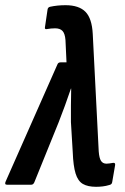

<svg xmlns="http://www.w3.org/2000/svg" viewBox="-46 -711 480 739"><path d="M324 8Q292 8 273 -3Q254 -14 245 -43Q236 -72 234 -125L227 -241Q227 -273 227 -304Q227 -335 228 -370H227Q215 -335 204 -304.5Q193 -274 180 -241L86 -9Q82 0 74 0H-19Q-30 0 -24 -13L175 -463Q178 -471 187 -471H210L206 -557Q204 -582 194.5 -592Q185 -602 166 -602Q151 -602 134 -599Q130 -598 128 -600Q126 -602 127 -606L137 -674Q138 -683 147 -685Q175 -691 206 -691Q258 -691 283 -665.5Q308 -640 311 -580L334 -128Q336 -102 343 -91.5Q350 -81 364 -81Q370 -81 375.5 -82Q381 -83 388 -84Q399 -86 397 -75L386 -11Q385 -1 375 1Q362 5 349 6.5Q336 8 324 8Z"/></svg>

Font: Sofia Sans Condensed
Style: Bold Italic
Weight: 700
Italic angle: -9°
Version: Version 4.100